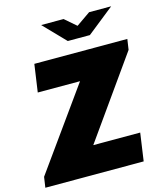

<svg xmlns="http://www.w3.org/2000/svg" viewBox="-155 -981 915 1075"><g transform="rotate(-15 302.5 -443.0)"><path d="M632 -686 623 -625 294 -161H566L543 0H-27L-18 -61L315 -526H70L93 -686ZM382 -829 464 -886H592L435 -761H307L186 -886H316Z"/></g></svg>

Font: Chivo Black Italic
Style: Regular
Weight: 900
Italic angle: -8.05°
Designer: Hector Gatti
Foundry: Omnibus-Type
Version: Version 1.007